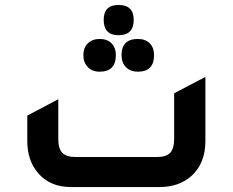

<svg xmlns="http://www.w3.org/2000/svg" viewBox="-20 -754 938 774"><path d="M458 -612Q398 -612 398 -674Q398 -734 458 -734Q519 -734 519 -674Q519 -612 458 -612ZM382 -465Q352 -465 334 -483.5Q316 -502 316 -532Q316 -561 334 -579Q352 -597 382 -597Q412 -597 429.5 -579.5Q447 -562 447 -532Q447 -465 382 -465ZM536 -465Q506 -465 488 -483Q470 -501 470 -532Q470 -597 536 -597Q566 -597 583.5 -579.5Q601 -562 601 -532Q601 -465 536 -465ZM266 0Q181 0 133 -57Q90 -107 90 -186V-288L215 -354V-194Q215 -154 231.5 -137.5Q248 -121 286 -121H612Q650 -121 666 -138Q682 -155 682 -194V-378L808 -444V-186Q808 -95 751 -44Q701 0 623 0Z"/></svg>

Font: Space Grotesk SemiBold
Style: Regular
Weight: 600
Designer: Florian Karsten
Foundry: Florian Karsten
Version: Version 2.000